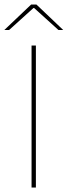

<svg xmlns="http://www.w3.org/2000/svg" viewBox="-48 -844 304 864"><path d="M113.5 -639V0H94V-639ZM-28 -709.5 92 -823.5H116L236 -709.5V-709H215L105.5 -808H102.5L-7 -709H-28Z"/></svg>

Font: Anek Malayalam Medium Thin
Style: Regular
Weight: 250
Version: Version 1.003